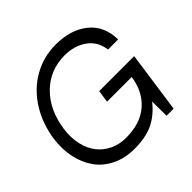

<svg xmlns="http://www.w3.org/2000/svg" viewBox="-187 -941 1130 1130"><g transform="rotate(-45 377.5 -376.5)"><path d="M702.1 -382.8 690.9 -301.8 647.9 0H588.9L587.9 -119.1Q538.1 -55.7 475.3 -25.4Q412.6 4.9 318.8 4.9Q238.8 4.9 176.8 -25.9Q114.7 -56.6 78.4 -108.6Q42 -160.6 27.8 -229Q13.7 -297.4 23.9 -373Q40 -484.9 95.5 -572.5Q150.9 -660.2 236.3 -709Q321.8 -757.8 422.9 -757.8Q548.8 -757.8 626.2 -695.1Q703.6 -632.3 705.1 -519H621.1Q610.8 -595.2 553.5 -635.5Q496.1 -675.8 417 -675.8Q293.5 -675.8 209.7 -592.8Q126 -509.8 106.9 -373Q97.7 -307.1 110.6 -251Q123.5 -194.8 153.8 -156.7Q184.1 -118.7 229.2 -97.4Q274.4 -76.2 328.1 -76.2Q449.2 -76.2 519.8 -138.4Q590.3 -200.7 605 -306.2H399.9L411.1 -382.8Z"/></g></svg>

Font: Oakes Grotesk
Style: Italic
Weight: 400
Italic angle: -8°
Designer: Samuel Oakes
Foundry: Samuel Oakes
Version: Version 1.000;PS 001.000;hotconv 1.0.88;makeotf.lib2.5.64775